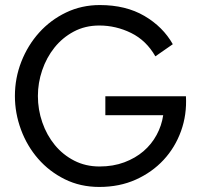

<svg xmlns="http://www.w3.org/2000/svg" viewBox="-20 -735 796 760"><path d="M373 5Q298 5 236.5 -25.5Q175 -56 131 -106.5Q87 -157 63 -222Q39 -287 39 -355Q39 -426 64.5 -491Q90 -556 135 -606Q180 -656 241.5 -685.5Q303 -715 375 -715Q478 -715 551.5 -672Q625 -629 664 -560L595 -512Q559 -575 499 -604.5Q439 -634 373 -634Q317 -634 272 -610Q227 -586 195.5 -546.5Q164 -507 147 -457Q130 -407 130 -355Q130 -301 147.5 -250.5Q165 -200 197 -161Q229 -122 274 -99Q319 -76 374 -76Q428 -76 472 -92.5Q516 -109 548 -136.5Q580 -164 600 -201Q620 -238 626 -279H397V-354H716Q720 -281 696.5 -216Q673 -151 627.5 -102Q582 -53 517.5 -24Q453 5 373 5Z"/></svg>

Font: IngvarSans
Style: Regular
Weight: 500
Version: Version 3.000